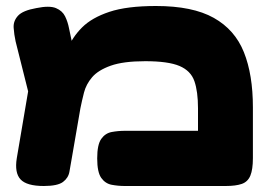

<svg xmlns="http://www.w3.org/2000/svg" viewBox="-20 -611 889 640"><path d="M823 -253V-84Q823 -46 814.5 -25.5Q806 -5 786 2Q766 9 732 9H396Q374 9 352.5 5Q331 1 317.5 -18Q304 -37 304 -83Q304 -129 317.5 -148Q331 -167 352.5 -171Q374 -175 397 -175H640V-250Q640 -306 628 -340.5Q616 -375 578.5 -391Q541 -407 464 -407Q391 -407 349 -392Q307 -377 287 -353.5Q267 -330 260 -302.5Q253 -275 248 -250L219 -82Q215 -60 211.5 -39Q208 -18 190 -4.5Q172 9 126 9Q69 9 48.5 -13Q28 -35 36 -84L82 -355L146 -278Q164 -318 176 -361.5Q188 -405 204.5 -446Q221 -487 253.5 -519.5Q286 -552 344.5 -571.5Q403 -591 500 -591Q622 -591 692.5 -551.5Q763 -512 793 -437Q823 -362 823 -253ZM107 -174 32 -473Q27 -496 25.5 -518.5Q24 -541 40 -558.5Q56 -576 101 -584Q145 -593 166.5 -584Q188 -575 197 -556.5Q206 -538 210 -517L253 -313Z"/></svg>

Font: Fredoka Expanded
Style: Bold
Weight: 700
Width: 7
Designer: Ben Nathan
Foundry: Milena B. Brandão, Ben Nathan
Version: Version 2.001